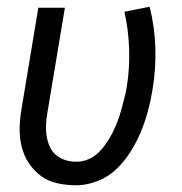

<svg xmlns="http://www.w3.org/2000/svg" viewBox="-20 -543 540 571"><path d="M207 8Q178 8 150.5 2Q123 -4 102 -19.5Q81 -35 66 -57.5Q51 -80 44.5 -106.5Q38 -133 38.5 -162Q39 -191 44 -219L94 -520H173L121 -208Q118 -191 117 -173.5Q116 -156 118.5 -139.5Q121 -123 127.5 -108Q134 -93 146 -82.5Q158 -72 174 -67Q190 -62 208 -62Q225 -62 242 -69Q259 -76 272.5 -89Q286 -102 296.5 -117.5Q307 -133 315 -149Q323 -165 329.5 -182Q336 -199 340.5 -216Q345 -233 349.5 -250Q354 -267 357 -284Q366 -341 364 -398Q362 -455 350 -508L425 -523Q440 -464 442 -400.5Q444 -337 433 -273Q428 -242 419.5 -211Q411 -180 398.5 -150Q386 -120 368 -91.5Q350 -63 326 -40Q302 -17 270 -4.5Q238 8 207 8Z"/></svg>

Font: Iosevka Fixed
Style: Italic
Weight: 400
Italic angle: -9°
Monospace: yes
Designer: Belleve Invis
Foundry: Belleve Invis
Version: Version 33.2.4